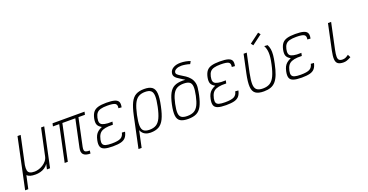

<svg xmlns="http://www.w3.org/2000/svg" viewBox="-56 -1762 5493 2865"><g transform="rotate(-20 2690.5 -329.0)"><path d="M-19 182 151 -618H201L106 -173Q98 -119 105 -88.5Q112 -58 138.5 -45Q165 -32 212 -32Q240 -32 275 -42Q310 -52 343 -72.5Q376 -93 401 -123Q426 -153 434 -193L525 -618H575L443 0H393L412 -82Q390 -48 356.5 -26.5Q323 -5 285 4.5Q247 14 211 14Q160 14 127.5 4.5Q95 -5 76 -25L31 182Z M1085 0Q1006 0 975 -33.5Q944 -67 960 -138L1062 -618H1215L1205 -572H697L707 -618H1215L1205 -572H1102L1009 -134Q1002 -100 1006.5 -80.5Q1011 -61 1031.5 -53.5Q1052 -46 1091 -46ZM675 0 801 -593H851L725 0Z M1436 14Q1352 14 1306 -1.5Q1260 -17 1247.5 -53.5Q1235 -90 1248 -152Q1257 -196 1272 -225Q1287 -254 1312.5 -275.5Q1338 -297 1380 -315Q1332 -341 1317.5 -376Q1303 -411 1316 -475Q1329 -535 1356 -569Q1383 -603 1433 -617.5Q1483 -632 1564 -632Q1649 -632 1695 -618.5Q1741 -605 1755 -574Q1769 -543 1757 -489L1708 -493Q1719 -547 1688.5 -566.5Q1658 -586 1563 -586Q1498 -586 1458 -575Q1418 -564 1396.5 -538Q1375 -512 1365 -467Q1355 -421 1362.5 -393.5Q1370 -366 1399 -353Q1428 -340 1484 -336H1556L1546 -290H1478Q1421 -286 1384.5 -271Q1348 -256 1327.5 -225.5Q1307 -195 1296 -144Q1287 -101 1297 -76.5Q1307 -52 1340.5 -42Q1374 -32 1437 -32Q1535 -32 1577.5 -54.5Q1620 -77 1632 -134L1681 -130Q1669 -75 1642.5 -43.5Q1616 -12 1567 1Q1518 14 1436 14Z M2036 14Q1993 14 1956.5 -2.5Q1920 -19 1897.5 -57Q1875 -95 1870.5 -157.5Q1866 -220 1886 -313Q1912 -435 1946 -504.5Q1980 -574 2032 -603Q2084 -632 2164 -632Q2247 -632 2288.5 -601.5Q2330 -571 2335.5 -500Q2341 -429 2314 -305Q2289 -184 2254.5 -114Q2220 -44 2168 -15Q2116 14 2036 14ZM1781 182 1885 -309H1935L1831 182ZM2037 -32Q2101 -32 2143.5 -58Q2186 -84 2215 -145.5Q2244 -207 2266 -313Q2288 -418 2286 -477.5Q2284 -537 2254.5 -561.5Q2225 -586 2163 -586Q2100 -586 2057 -560Q2014 -534 1985.5 -473Q1957 -412 1934 -305Q1912 -201 1914 -141Q1916 -81 1946 -56.5Q1976 -32 2037 -32Z M2636 14Q2553 14 2510.5 -12.5Q2468 -39 2461 -102Q2454 -165 2477 -273Q2500 -380 2532.5 -440.5Q2565 -501 2616 -526.5Q2667 -552 2747 -552Q2830 -552 2872.5 -525.5Q2915 -499 2922 -436.5Q2929 -374 2906 -265Q2883 -159 2850.5 -98Q2818 -37 2767 -11.5Q2716 14 2636 14ZM2637 -32Q2701 -32 2742.5 -54.5Q2784 -77 2811 -129.5Q2838 -182 2857 -273Q2876 -362 2872.5 -413Q2869 -464 2838.5 -485Q2808 -506 2746 -506Q2683 -506 2641 -483.5Q2599 -461 2572 -408.5Q2545 -356 2526 -265Q2507 -176 2510.5 -125Q2514 -74 2545 -53Q2576 -32 2637 -32ZM2870 -341Q2882 -396 2873 -435Q2864 -474 2842.5 -502Q2821 -530 2792 -550Q2763 -570 2733.5 -587.5Q2704 -605 2680 -622.5Q2656 -640 2644 -662.5Q2632 -685 2639 -717Q2648 -761 2693.5 -787.5Q2739 -814 2806 -814Q2848 -814 2890.5 -806Q2933 -798 2962 -785L2939 -745Q2906 -756 2868.5 -762Q2831 -768 2805 -768Q2758 -768 2725 -751.5Q2692 -735 2687 -709Q2682 -687 2701 -669.5Q2720 -652 2751 -634Q2782 -616 2817 -592.5Q2852 -569 2880 -535.5Q2908 -502 2920.5 -454Q2933 -406 2918 -337Z M3236 14Q3152 14 3106 -1.5Q3060 -17 3047.5 -53.5Q3035 -90 3048 -152Q3057 -196 3072 -225Q3087 -254 3112.5 -275.5Q3138 -297 3180 -315Q3132 -341 3117.5 -376Q3103 -411 3116 -475Q3129 -535 3156 -569Q3183 -603 3233 -617.5Q3283 -632 3364 -632Q3449 -632 3495 -618.5Q3541 -605 3555 -574Q3569 -543 3557 -489L3508 -493Q3519 -547 3488.5 -566.5Q3458 -586 3363 -586Q3298 -586 3258 -575Q3218 -564 3196.5 -538Q3175 -512 3165 -467Q3155 -421 3162.5 -393.5Q3170 -366 3199 -353Q3228 -340 3284 -336H3356L3346 -290H3278Q3221 -286 3184.5 -271Q3148 -256 3127.5 -225.5Q3107 -195 3096 -144Q3087 -101 3097 -76.5Q3107 -52 3140.5 -42Q3174 -32 3237 -32Q3335 -32 3377.5 -54.5Q3420 -77 3432 -134L3481 -130Q3469 -75 3442.5 -43.5Q3416 -12 3367 1Q3318 14 3236 14Z M3836 14Q3749 14 3705.5 -17.5Q3662 -49 3657 -123.5Q3652 -198 3679 -326L3741 -618H3791L3728 -322Q3705 -211 3706.5 -148Q3708 -85 3740 -58.5Q3772 -32 3837 -32Q3905 -32 3949.5 -59.5Q3994 -87 4024.5 -151.5Q4055 -216 4079 -328Q4091 -383 4096 -426Q4101 -469 4099.5 -503Q4098 -537 4090.5 -565.5Q4083 -594 4069 -620L4122 -616Q4140 -581 4146.5 -542.5Q4153 -504 4148.5 -451Q4144 -398 4127 -320Q4107 -224 4082.5 -160Q4058 -96 4024.5 -57.5Q3991 -19 3945 -2.5Q3899 14 3836 14ZM3921 -687 3894 -722 4052 -840 4079 -805Z M4436 14Q4352 14 4306 -1.5Q4260 -17 4247.5 -53.5Q4235 -90 4248 -152Q4257 -196 4272 -225Q4287 -254 4312.5 -275.5Q4338 -297 4380 -315Q4332 -341 4317.5 -376Q4303 -411 4316 -475Q4329 -535 4356 -569Q4383 -603 4433 -617.5Q4483 -632 4564 -632Q4649 -632 4695 -618.5Q4741 -605 4755 -574Q4769 -543 4757 -489L4708 -493Q4719 -547 4688.5 -566.5Q4658 -586 4563 -586Q4498 -586 4458 -575Q4418 -564 4396.5 -538Q4375 -512 4365 -467Q4355 -421 4362.5 -393.5Q4370 -366 4399 -353Q4428 -340 4484 -336H4556L4546 -290H4478Q4421 -286 4384.5 -271Q4348 -256 4327.5 -225.5Q4307 -195 4296 -144Q4287 -101 4297 -76.5Q4307 -52 4340.5 -42Q4374 -32 4437 -32Q4535 -32 4577.5 -54.5Q4620 -77 4632 -134L4681 -130Q4669 -75 4642.5 -43.5Q4616 -12 4567 1Q4518 14 4436 14Z M5102 14Q5043 14 5013.5 -7Q4984 -28 4980.5 -78Q4977 -128 4995 -213L5081 -618H5131L5044 -209Q5030 -141 5030 -102.5Q5030 -64 5048 -48Q5066 -32 5103 -32Q5127 -32 5147.5 -40.5Q5168 -49 5198 -71L5221 -25Q5179 -3 5153.5 5.5Q5128 14 5102 14Z"/></g></svg>

Font: Victor Mono Thin
Style: Italic
Weight: 100
Italic angle: -12°
Monospace: yes
Designer: Rune Bjørnerås
Version: Version 1.561;gftools[0.9.30]